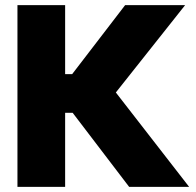

<svg xmlns="http://www.w3.org/2000/svg" viewBox="-20 -727 762 747"><path d="M482.4 0H715.8L430.7 -367.2L700.2 -707H466.8L260.7 -438.5H233.4V-707H47.9V0H233.4V-288.1H262.7Z"/></svg>

Font: Pretendard Black
Style: Regular
Weight: 900
Designer: Base glyphs from Inter by Rasmus Andersson; Hangeul glyphs from Noto Sans CJK(Source Han Sans) by Jang Soo-young and Kan
Foundry: Kil Hyung-jin
Version: Version 1.309;Glyphs 3.2 (3225)